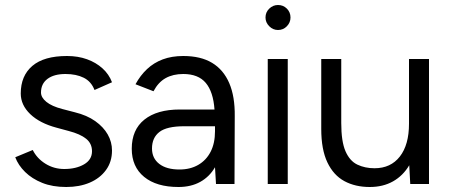

<svg xmlns="http://www.w3.org/2000/svg" viewBox="-20 -736 1806 768"><path d="M245 12Q190 12 149 -4.5Q108 -21 80.5 -48Q53 -75 41 -107L111 -136Q128 -102 162 -81Q196 -60 237 -60Q284 -60 316 -78.5Q348 -97 348 -131Q348 -162 324.5 -181Q301 -200 255 -212L207 -225Q139 -243 101 -279.5Q63 -316 63 -362Q63 -433 109.5 -472.5Q156 -512 248 -512Q292 -512 328 -499Q364 -486 390 -462.5Q416 -439 428 -407L358 -376Q345 -410 315 -425Q285 -440 242 -440Q196 -440 170 -420.5Q144 -401 144 -366Q144 -346 165.5 -328.5Q187 -311 229 -300L279 -287Q328 -275 361 -251.5Q394 -228 411 -198Q428 -168 428 -134Q428 -89 404 -56Q380 -23 339 -5.5Q298 12 245 12Z M694 12Q606 12 556.5 -28.5Q507 -69 507 -141Q507 -217 557.5 -257.5Q608 -298 699 -298H838Q833 -369 803 -404.5Q773 -440 713 -440Q672 -440 642.5 -423.5Q613 -407 594 -371L522 -399Q541 -434 568 -459.5Q595 -485 631 -498.5Q667 -512 713 -512Q783 -512 828.5 -484.5Q874 -457 897 -403.5Q920 -350 919 -271L918 0H844L840 -67Q818 -29 781 -8.5Q744 12 694 12ZM698 -58Q741 -58 773 -76.5Q805 -95 822.5 -129Q840 -163 840 -211V-231H717Q647 -231 617.5 -208Q588 -185 588 -142Q588 -103 617 -80.5Q646 -58 698 -58Z M1051 0V-500H1131V0ZM1092 -616Q1072 -616 1057 -631Q1042 -646 1042 -666Q1042 -687 1057 -701.5Q1072 -716 1092 -716Q1113 -716 1127.5 -701.5Q1142 -687 1142 -666Q1142 -646 1127.5 -631Q1113 -616 1092 -616Z M1459 12Q1401 12 1357.5 -11.5Q1314 -35 1289.5 -86.5Q1265 -138 1265 -220V-500H1345V-244Q1345 -170 1362 -131Q1379 -92 1409.5 -77.5Q1440 -63 1478 -63Q1543 -63 1579.5 -110Q1616 -157 1616 -241V-500H1696V0H1621L1617 -75Q1592 -33 1552 -10.5Q1512 12 1459 12Z"/></svg>

Font: Figtree Light
Style: Regular
Weight: 400
Version: Version 2.002